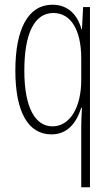

<svg xmlns="http://www.w3.org/2000/svg" viewBox="-20 -559 470 813"><path d="M324 -20V234H361V-529H332L327 -435H325C309 -495 269 -539 202 -539C100 -539 45 -438 45 -260C45 -83 100 10 198 10C264 10 303 -36 324 -103H327C325 -72 324 -37 324 -20ZM202 -24C132 -24 83 -98 83 -260C83 -414 124 -504 206 -504C280 -504 324 -432 324 -312V-220C324 -104 276 -24 202 -24Z"/></svg>

Font: Noto Sans ExtraCondensed ExtraLight
Style: Regular
Weight: 200
Width: 2
Designer: Monotype Design Team
Foundry: Monotype Imaging Inc.
Version: Version 2.013